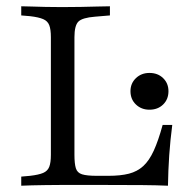

<svg xmlns="http://www.w3.org/2000/svg" viewBox="-20 -591 607 611"><path d="M171 -2.4Q147.6 -2.4 124.6 -2Q101.6 -1.6 81.5 -1.2Q61.3 -0.8 47.6 0V-29L75.8 -31.5Q103.2 -34.7 117.3 -40.7Q131.5 -46.8 136.7 -60.1Q141.9 -73.4 141.9 -98.4V-369.4H216.9V-98.4Q216.9 -70.2 221.4 -55.6Q225.8 -41.1 241.1 -36.3Q256.5 -31.5 287.9 -31.5H325Q363.7 -31.5 390.3 -38.3Q416.9 -45.2 435.9 -62.5Q454.8 -79.8 469.4 -111.7Q483.9 -143.5 497.6 -193.5H528.2Q521.8 -144.4 518.5 -96.8Q515.3 -49.2 514.5 0Q479.8 -1.6 432.3 -2Q384.7 -2.4 318.5 -2.4H179ZM171 -568.5H179.8H183.9Q210.5 -568.5 237.5 -569Q264.5 -569.4 288.7 -570.2Q312.9 -571 329.8 -571V-541.9L282.3 -537.9Q241.9 -534.7 229.4 -522.2Q216.9 -509.7 216.9 -472.6V-369.4H141.9V-472.6Q141.9 -497.6 136.7 -510.9Q131.5 -524.2 117.3 -530.2Q103.2 -536.3 75.8 -539.5L47.6 -541.9V-571Q61.3 -571 81.5 -570.2Q101.6 -569.4 124.6 -569Q147.6 -568.5 171 -568.5ZM455.6 -241.9Q429.8 -241.9 412.5 -258.5Q395.2 -275 395.2 -300.8Q395.2 -325.8 412.5 -342.3Q429.8 -358.9 455.6 -358.9Q482.3 -358.9 499.2 -342.3Q516.1 -325.8 516.1 -300.8Q516.1 -275 499.2 -258.5Q482.3 -241.9 455.6 -241.9Z"/></svg>

Font: Playfair 5pt SemiExpanded Light Light
Style: Regular
Weight: 300
Version: Version 2.203